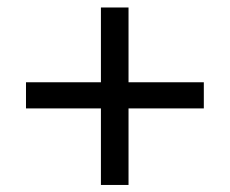

<svg xmlns="http://www.w3.org/2000/svg" viewBox="-20 -622 626 523"><path d="M330.1 -118.2V-326.7H535.2V-397.9H330.1V-601.6H254.9V-397.9H50.8V-326.7H254.9V-118.2Z"/></svg>

Font: Winston
Style: Regular
Weight: 400
Designer: Vernon Adams, Kim Jin-seong, David Berlow, Cristiano Sobral
Foundry: The Winston Project Authors
Version: Version 3.004